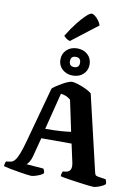

<svg xmlns="http://www.w3.org/2000/svg" viewBox="-125 -1308 995 1386"><g transform="rotate(10 372.5 -614.5)"><path d="M202 0Q195 0 169.5 -3.5Q144 -7 110.5 -12.5Q77 -18 46.5 -24Q16 -30 -1 -35Q-1 -47 2 -57Q5 -67 8 -71L32 -74Q41 -75 51 -78.5Q61 -82 73 -97Q85 -112 98.5 -146Q112 -180 129 -242L239 -645Q247 -654 265.5 -666.5Q284 -679 306 -691.5Q328 -704 347.5 -712Q367 -720 377 -720Q390 -720 417.5 -712Q445 -704 475 -690.5Q505 -677 524 -661L655 -103Q659 -87 665 -83.5Q671 -80 681 -78L738 -69Q740 -65 743 -56.5Q746 -48 746 -35Q733 -22 705 -11Q677 0 658 0Q651 0 627 -2.5Q603 -5 570.5 -9.5Q538 -14 505.5 -18.5Q473 -23 448 -27.5Q423 -32 415 -35Q415 -46 418 -56.5Q421 -67 424 -71L443 -73Q495 -79 480 -147L451 -280H229L193 -142Q188 -120 175.5 -99.5Q163 -79 155 -77L282 -67Q285 -63 288.5 -54Q292 -45 292 -35Q286 -27 269 -19Q252 -11 233 -5.5Q214 0 202 0ZM245 -352Q314 -352 361 -355.5Q408 -359 433 -363L385 -590Q369 -604 351 -611.5Q333 -619 313 -621ZM373 -765Q327 -765 296.5 -793Q266 -821 266 -864Q266 -908 296.5 -936Q327 -964 373 -964Q420 -964 450 -936Q480 -908 480 -864Q480 -821 450 -793Q420 -765 373 -765ZM373 -827Q410 -827 410 -864Q410 -902 373 -902Q336 -902 336 -864Q336 -827 373 -827ZM310 -1007Q294 -1011 281.5 -1021Q269 -1031 264 -1038Q300 -1096 333.5 -1138.5Q367 -1181 393 -1205Q419 -1229 432 -1229Q442 -1229 456 -1218.5Q470 -1208 483 -1191Q496 -1174 502 -1155Z"/></g></svg>

Font: Texturina 72pt Black
Style: Regular
Weight: 900
Designer: Guillermo Torres Carreño
Foundry: Omnibus-Type
Version: Version 1.002; ttfautohint (v1.8.3)